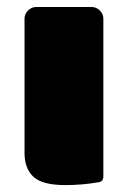

<svg xmlns="http://www.w3.org/2000/svg" viewBox="-20 -520 365 548"><path d="M50 -83.3V-466.7Q50 -480 60 -490Q70 -500 83.3 -500H241.7Q255 -500 265 -490Q275 -480 275 -466.7V-16.7Q275 -2.5 262.5 0Q214.2 8.3 166.7 8.3Q100.8 8.3 75.4 -15.4Q50 -39.2 50 -83.3Z"/></svg>

Font: BoonTook Mon
Style: Regular
Weight: 400
Designer: Sungsit Sawaiwan
Foundry: FontUni
Version: Version 3.0